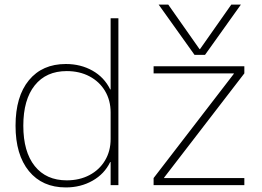

<svg xmlns="http://www.w3.org/2000/svg" viewBox="-20 -810 1148 840"><path d="M268 10Q165 10 106.5 -61.5Q48 -133 48 -260Q48 -388 106.5 -459Q165 -530 268 -530Q333 -530 384.5 -501Q436 -472 462 -419H464V-730H498V0H464V-101H462Q437 -49 385 -19.5Q333 10 268 10ZM272 -21Q328 -21 371.5 -44Q415 -67 439.5 -108Q464 -149 464 -202V-318Q464 -371 439.5 -412Q415 -453 371.5 -476Q328 -499 272 -499Q182 -499 132 -436.5Q82 -374 82 -260Q82 -146 132 -83.5Q182 -21 272 -21ZM674 -790H716L853 -595H855L992 -790H1034L877 -570H831ZM652 0V-31L1003 -487V-489H652V-520H1049V-489L698 -33V-31H1049V0Z"/></svg>

Font: M PLUS 1 ExtraLight
Style: Regular
Weight: 250
Version: Version 1.001